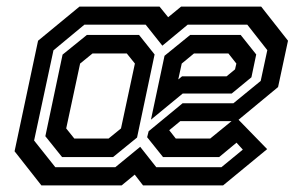

<svg xmlns="http://www.w3.org/2000/svg" viewBox="-20 -560 923 580"><path d="M105 0 24 -103 95 -437 220 -540H462L488 -508L527 -540H769L850 -437L820 -297L695.5 -194H524.5L485 -161.5L487 -172L511 -141.5H615L693.5 -205.5L787 -109.5L654 0H412L387 -32.5L347.5 0ZM167.5 -85.5 117 -148.5 169 -395 242.5 -454.5H400L447 -395.5L394 -144.5L321.5 -85.5ZM204.5 -141.5H308L345.5 -172L387.5 -368L363 -398.5H259.5L222 -368L180 -172ZM147 -55H328.5L403.5 -116.5L452 -55H649L713.5 -108L694.5 -129L642 -85.5H472.5L424.5 -145.5L429 -163.5L531.5 -248H685L767.5 -315.5L787.5 -408.5L727 -485.5H547L470.5 -422L420 -485.5H235L141.5 -408L83 -135.5ZM436 -198.5 477 -391.5 554.5 -454.5H707L754 -395.5L739.5 -326.5L680 -277.5H532ZM518.5 -320 530 -329.5H664.5L690 -350.5L694 -368L670 -398.5H566L529 -368Z"/></svg>

Font: Tourney SemiBold
Style: Italic
Weight: 600
Italic angle: -12°
Version: Version 1.015